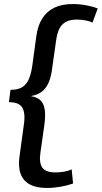

<svg xmlns="http://www.w3.org/2000/svg" viewBox="-20 -826 504 951"><path d="M212 105Q160 105 127.5 87.5Q95 70 82 34.5Q69 -1 77 -54L97 -200Q104 -243 99 -269.5Q94 -296 76 -308Q58 -320 24 -320L32 -381Q67 -381 88 -393Q109 -405 121.5 -431.5Q134 -458 140 -501L160 -647Q167 -700 190 -735.5Q213 -771 250.5 -788.5Q288 -806 340 -806Q373 -806 406 -800Q439 -794 464 -784L438 -714Q422 -722 401 -725.5Q380 -729 360 -729Q313 -729 289.5 -705Q266 -681 259 -633L239 -492Q234 -448 221.5 -418.5Q209 -389 188 -372.5Q167 -356 132 -350Q164 -345 180.5 -329Q197 -313 201.5 -283.5Q206 -254 200 -209L180 -68Q173 -20 189.5 4Q206 28 254 28Q275 28 296.5 24.5Q318 21 335 13L342 83Q314 93 279.5 99Q245 105 212 105Z"/></svg>

Font: Pathway Extreme 28pt Medium
Style: Italic
Weight: 500
Italic angle: -8°
Designer: Eduardo Rodriguez Tunni
Foundry: Eduardo Rodriguez Tunni
Version: Version 1.001;gftools[0.9.26]